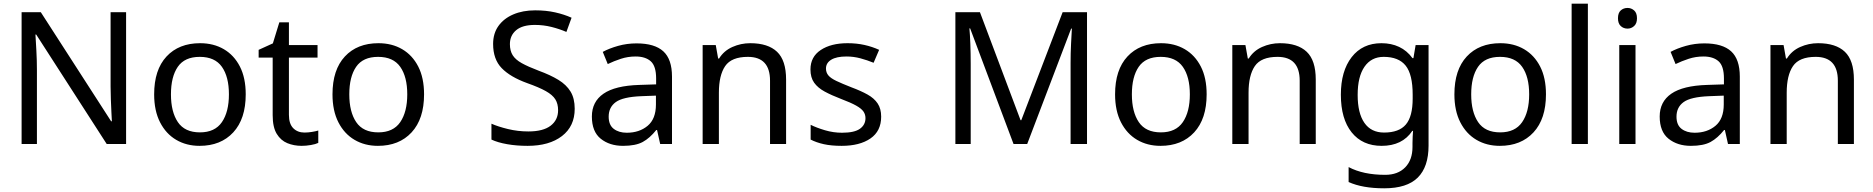

<svg xmlns="http://www.w3.org/2000/svg" viewBox="-20 -780 10143 1040"><path d="M663 0H558L176 -593H172Q174 -558 177 -506Q180 -454 180 -399V0H97V-714H201L582 -123H586Q585 -139 583.5 -171Q582 -203 580.5 -241Q579 -279 579 -311V-714H663Z M1311 -269Q1311 -136 1243.5 -63Q1176 10 1061 10Q990 10 934.5 -22.5Q879 -55 847 -117.5Q815 -180 815 -269Q815 -402 882 -474Q949 -546 1064 -546Q1137 -546 1192.5 -513.5Q1248 -481 1279.5 -419.5Q1311 -358 1311 -269ZM906 -269Q906 -174 943.5 -118.5Q981 -63 1063 -63Q1144 -63 1182 -118.5Q1220 -174 1220 -269Q1220 -364 1182 -418Q1144 -472 1062 -472Q980 -472 943 -418Q906 -364 906 -269Z M1629 -62Q1649 -62 1670 -65.5Q1691 -69 1704 -73V-6Q1690 1 1664 5.5Q1638 10 1614 10Q1572 10 1536.5 -4.5Q1501 -19 1479 -55Q1457 -91 1457 -156V-468H1381V-510L1458 -545L1493 -659H1545V-536H1700V-468H1545V-158Q1545 -109 1568.5 -85.5Q1592 -62 1629 -62Z M2277 -269Q2277 -136 2209.5 -63Q2142 10 2027 10Q1956 10 1900.5 -22.5Q1845 -55 1813 -117.5Q1781 -180 1781 -269Q1781 -402 1848 -474Q1915 -546 2030 -546Q2103 -546 2158.5 -513.5Q2214 -481 2245.5 -419.5Q2277 -358 2277 -269ZM1872 -269Q1872 -174 1909.5 -118.5Q1947 -63 2029 -63Q2110 -63 2148 -118.5Q2186 -174 2186 -269Q2186 -364 2148 -418Q2110 -472 2028 -472Q1946 -472 1909 -418Q1872 -364 1872 -269Z M3093 -191Q3093 -96 3024 -43Q2955 10 2838 10Q2778 10 2727 1Q2676 -8 2642 -24V-110Q2678 -94 2731.5 -81Q2785 -68 2842 -68Q2922 -68 2962.5 -99Q3003 -130 3003 -183Q3003 -218 2988 -242Q2973 -266 2936.5 -286.5Q2900 -307 2835 -330Q2744 -363 2697.5 -411Q2651 -459 2651 -542Q2651 -599 2680 -639.5Q2709 -680 2760.5 -702Q2812 -724 2879 -724Q2938 -724 2987 -713Q3036 -702 3076 -684L3048 -607Q3011 -623 2967.5 -634Q2924 -645 2877 -645Q2810 -645 2776 -616.5Q2742 -588 2742 -541Q2742 -505 2757 -481Q2772 -457 2806 -438Q2840 -419 2898 -397Q2961 -374 3004.5 -347.5Q3048 -321 3070.5 -284Q3093 -247 3093 -191Z M3428 -545Q3526 -545 3573 -502Q3620 -459 3620 -365V0H3556L3539 -76H3535Q3500 -32 3461.5 -11Q3423 10 3355 10Q3282 10 3234 -28.5Q3186 -67 3186 -149Q3186 -229 3249 -272.5Q3312 -316 3443 -320L3534 -323V-355Q3534 -422 3505 -448Q3476 -474 3423 -474Q3381 -474 3343 -461.5Q3305 -449 3272 -433L3245 -499Q3280 -518 3328 -531.5Q3376 -545 3428 -545ZM3454 -259Q3354 -255 3315.5 -227Q3277 -199 3277 -148Q3277 -103 3304.5 -82Q3332 -61 3375 -61Q3443 -61 3488 -98.5Q3533 -136 3533 -214V-262Z M4044 -546Q4140 -546 4189 -499.5Q4238 -453 4238 -349V0H4151V-343Q4151 -472 4031 -472Q3942 -472 3908 -422Q3874 -372 3874 -278V0H3786V-536H3857L3870 -463H3875Q3901 -505 3947 -525.5Q3993 -546 4044 -546Z M4753 -148Q4753 -70 4695 -30Q4637 10 4539 10Q4483 10 4442.5 1Q4402 -8 4371 -24V-104Q4403 -88 4448.5 -74.5Q4494 -61 4541 -61Q4608 -61 4638 -82.5Q4668 -104 4668 -140Q4668 -160 4657 -176Q4646 -192 4617.5 -208Q4589 -224 4536 -244Q4484 -264 4447 -284Q4410 -304 4390 -332Q4370 -360 4370 -404Q4370 -472 4425.5 -509Q4481 -546 4571 -546Q4620 -546 4662.5 -536.5Q4705 -527 4742 -510L4712 -440Q4678 -454 4641 -464Q4604 -474 4565 -474Q4511 -474 4482.5 -456.5Q4454 -439 4454 -409Q4454 -387 4467 -371.5Q4480 -356 4510.5 -341.5Q4541 -327 4592 -307Q4643 -288 4679 -268Q4715 -248 4734 -219.5Q4753 -191 4753 -148Z M5470 0 5235 -626H5231Q5234 -595 5236 -542.5Q5238 -490 5238 -433V0H5155V-714H5288L5508 -129H5512L5736 -714H5868V0H5779V-439Q5779 -491 5781.5 -542Q5784 -593 5786 -625H5782L5544 0Z M6516 -269Q6516 -136 6448.5 -63Q6381 10 6266 10Q6195 10 6139.5 -22.5Q6084 -55 6052 -117.5Q6020 -180 6020 -269Q6020 -402 6087 -474Q6154 -546 6269 -546Q6342 -546 6397.5 -513.5Q6453 -481 6484.5 -419.5Q6516 -358 6516 -269ZM6111 -269Q6111 -174 6148.5 -118.5Q6186 -63 6268 -63Q6349 -63 6387 -118.5Q6425 -174 6425 -269Q6425 -364 6387 -418Q6349 -472 6267 -472Q6185 -472 6148 -418Q6111 -364 6111 -269Z M6913 -546Q7009 -546 7058 -499.5Q7107 -453 7107 -349V0H7020V-343Q7020 -472 6900 -472Q6811 -472 6777 -422Q6743 -372 6743 -278V0H6655V-536H6726L6739 -463H6744Q6770 -505 6816 -525.5Q6862 -546 6913 -546Z M7463 -546Q7516 -546 7558.5 -526Q7601 -506 7631 -465H7636L7648 -536H7718V9Q7718 124 7659.5 182Q7601 240 7478 240Q7360 240 7285 206V125Q7364 167 7483 167Q7552 167 7591.5 126.5Q7631 86 7631 16V-5Q7631 -17 7632 -39.5Q7633 -62 7634 -71H7630Q7576 10 7464 10Q7360 10 7301.5 -63Q7243 -136 7243 -267Q7243 -395 7301.5 -470.5Q7360 -546 7463 -546ZM7475 -472Q7408 -472 7371 -418.5Q7334 -365 7334 -266Q7334 -167 7370.5 -114.5Q7407 -62 7477 -62Q7558 -62 7595 -105.5Q7632 -149 7632 -246V-267Q7632 -377 7594 -424.5Q7556 -472 7475 -472Z M8354 -269Q8354 -136 8286.5 -63Q8219 10 8104 10Q8033 10 7977.5 -22.5Q7922 -55 7890 -117.5Q7858 -180 7858 -269Q7858 -402 7925 -474Q7992 -546 8107 -546Q8180 -546 8235.5 -513.5Q8291 -481 8322.5 -419.5Q8354 -358 8354 -269ZM7949 -269Q7949 -174 7986.5 -118.5Q8024 -63 8106 -63Q8187 -63 8225 -118.5Q8263 -174 8263 -269Q8263 -364 8225 -418Q8187 -472 8105 -472Q8023 -472 7986 -418Q7949 -364 7949 -269Z M8581 0H8493V-760H8581Z M8796 -737Q8816 -737 8831.5 -723.5Q8847 -710 8847 -681Q8847 -653 8831.5 -639Q8816 -625 8796 -625Q8774 -625 8759 -639Q8744 -653 8744 -681Q8744 -710 8759 -723.5Q8774 -737 8796 -737ZM8839 -536V0H8751V-536Z M9212 -545Q9310 -545 9357 -502Q9404 -459 9404 -365V0H9340L9323 -76H9319Q9284 -32 9245.5 -11Q9207 10 9139 10Q9066 10 9018 -28.5Q8970 -67 8970 -149Q8970 -229 9033 -272.5Q9096 -316 9227 -320L9318 -323V-355Q9318 -422 9289 -448Q9260 -474 9207 -474Q9165 -474 9127 -461.5Q9089 -449 9056 -433L9029 -499Q9064 -518 9112 -531.5Q9160 -545 9212 -545ZM9238 -259Q9138 -255 9099.5 -227Q9061 -199 9061 -148Q9061 -103 9088.5 -82Q9116 -61 9159 -61Q9227 -61 9272 -98.5Q9317 -136 9317 -214V-262Z M9828 -546Q9924 -546 9973 -499.5Q10022 -453 10022 -349V0H9935V-343Q9935 -472 9815 -472Q9726 -472 9692 -422Q9658 -372 9658 -278V0H9570V-536H9641L9654 -463H9659Q9685 -505 9731 -525.5Q9777 -546 9828 -546Z"/></svg>

Font: Noto Sans Mongolian
Style: Regular
Weight: 400
Designer: Monotype Design Team
Foundry: Monotype Imaging Inc.
Version: Version 3.001; ttfautohint (v1.8.4.7-5d5b)